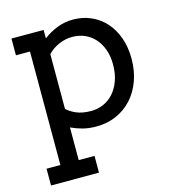

<svg xmlns="http://www.w3.org/2000/svg" viewBox="-111 -609 832 929"><g transform="rotate(-15 305.0 -144.0)"><path d="M314.9 -438Q279.8 -438 247.3 -423.8Q214.8 -409.7 190.9 -384.8V-110.8Q207 -94.2 237.1 -81.1Q267.1 -67.9 312 -67.9Q343.3 -67.9 372.1 -80.1Q400.9 -92.3 422.9 -116.5Q444.8 -140.6 458 -176.3Q471.2 -211.9 471.2 -258.8Q471.2 -301.8 458.7 -335Q446.3 -368.2 425 -391.1Q403.8 -414.1 375.5 -426Q347.2 -438 314.9 -438ZM28.8 -506.3H189.9V-463.9Q222.2 -488.8 260.3 -503.4Q298.3 -518.1 338.9 -518.1Q388.7 -518.1 430.2 -499.5Q471.7 -481 501.7 -447.3Q531.7 -413.6 548.3 -366.5Q564.9 -319.3 564.9 -262.2Q564.9 -201.2 546.4 -150.9Q527.8 -100.6 494.9 -64.7Q461.9 -28.8 416.5 -8.8Q371.1 11.2 316.9 11.2Q278.3 11.2 248.3 3.2Q218.3 -4.9 190.9 -17.6V146H270V230H29.8V146H99.1V-422.4H28.8Z"/></g></svg>

Font: Twentytwelve Slab
Style: TwentytwelveSlab
Weight: 400
Designer: Domenico Catapano
Version: Version 1.00 2012